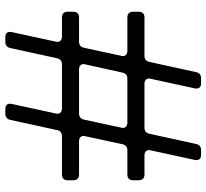

<svg xmlns="http://www.w3.org/2000/svg" viewBox="-47 -724 773 719"><g transform="rotate(90 339.5 -364.5)"><path d="M655 -498V-476Q655 -466 649.5 -460.5Q644 -455 634 -455H543Q524 -455 520 -436L490 -297L489 -291Q489 -283 494.5 -278.5Q500 -274 509 -274H634Q644 -274 649.5 -268.5Q655 -263 655 -253V-231Q655 -221 649.5 -215.5Q644 -210 634 -210H490Q471 -210 467 -191L429 -17Q425 2 406 2H388Q377 2 372 -4Q367 -10 369 -21L405 -187L406 -193Q406 -201 400.5 -205.5Q395 -210 386 -210H221Q202 -210 198 -191L160 -17Q156 2 137 2H119Q108 2 103 -4Q98 -10 100 -21L136 -187L137 -193Q137 -201 131.5 -205.5Q126 -210 117 -210H45Q35 -210 29.5 -215.5Q24 -221 24 -231V-253Q24 -263 29.5 -268.5Q35 -274 45 -274H136Q155 -274 159 -293L189 -432L190 -438Q190 -446 184.5 -450.5Q179 -455 170 -455H45Q35 -455 29.5 -460.5Q24 -466 24 -476V-498Q24 -508 29.5 -513.5Q35 -519 45 -519H189Q208 -519 212 -538L250 -712Q254 -731 273 -731H292Q303 -731 308 -725Q313 -719 311 -708L275 -542L274 -536Q274 -528 279.5 -523.5Q285 -519 294 -519H458Q477 -519 481 -538L519 -712Q523 -731 542 -731H560Q571 -731 576 -725Q581 -719 579 -708L543 -542L542 -536Q542 -528 547.5 -523.5Q553 -519 562 -519H634Q644 -519 649.5 -513.5Q655 -508 655 -498ZM220 -291Q220 -283 225.5 -278.5Q231 -274 240 -274H405Q424 -274 428 -293L458 -432L459 -438Q459 -446 453.5 -450.5Q448 -455 439 -455H275Q256 -455 252 -437L221 -297Z"/></g></svg>

Font: Shippori Mincho B1 SemiBold
Style: Regular
Weight: 600
Designer: FONTDASU
Foundry: FONTDASU / Google Inc. / but / Adobe
Version: Version 3.110; ttfautohint (v1.8.3)